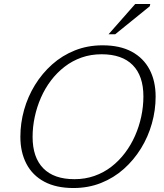

<svg xmlns="http://www.w3.org/2000/svg" viewBox="-20 -936 823 966"><path d="M144 -247Q144 -144 197.8 -89.2Q251.5 -34.5 354.5 -34.5Q408.5 -34.5 455.2 -51Q502 -67.5 540.5 -97.2Q579 -127 609 -166.8Q639 -206.5 659.5 -253Q680 -299.5 690.8 -350Q701.5 -400.5 701.5 -451Q701.5 -554 647.8 -608.5Q594 -663 491 -663Q437 -663 390.2 -646.5Q343.5 -630 305 -600.2Q266.5 -570.5 236.5 -531Q206.5 -491.5 186 -444.8Q165.5 -398 154.8 -347.8Q144 -297.5 144 -247ZM763 -450Q763 -381.5 744.2 -314.8Q725.5 -248 689.5 -189.5Q653.5 -131 603 -86Q552.5 -41 488.5 -15.5Q424.5 10 349.5 10Q262.5 10 203 -21.8Q143.5 -53.5 113 -111.8Q82.5 -170 82.5 -247.5Q82.5 -316.5 101.2 -383.2Q120 -450 156 -508.5Q192 -567 242.5 -612Q293 -657 357 -682.5Q421 -708 496 -708Q583.5 -708 642.8 -676Q702 -644 732.5 -586Q763 -528 763 -450ZM526 -763.5 660.5 -916H736L733.5 -904.5L559.5 -763.5Z"/></svg>

Font: Newsreader 9pt Light
Style: Italic
Weight: 300
Italic angle: -17°
Designer: Hugues Gentile
Foundry: Production Type
Version: Version 1.003